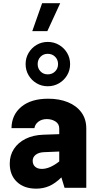

<svg xmlns="http://www.w3.org/2000/svg" viewBox="-20 -1156 617 1182"><path d="M239.3 -1136.2H350.6L271.5 -964.4H178.7ZM273.9 -897.9Q312 -897.9 343.3 -879.6Q374.5 -861.3 393.1 -830.3Q411.6 -799.3 411.6 -761.2Q411.6 -723.6 393.1 -692.6Q374.5 -661.6 343.3 -643.3Q312 -625 273.9 -625Q236.3 -625 205.3 -643.3Q174.3 -661.6 156 -692.6Q137.7 -723.6 137.7 -761.2Q137.7 -799.3 156 -830.3Q174.3 -861.3 205.3 -879.6Q236.3 -897.9 273.9 -897.9ZM273.9 -824.7Q247.1 -824.7 229.5 -806.6Q211.9 -788.6 211.9 -761.2Q211.9 -734.4 229.5 -716.3Q247.1 -698.2 273.9 -698.2Q301.3 -698.2 319.3 -716.3Q337.4 -734.4 337.4 -761.2Q337.4 -788.6 319.3 -806.6Q301.3 -824.7 273.9 -824.7ZM511.2 -364.7V0H377.4L357.9 -64Q320.3 -26.9 283.2 -10.7Q246.1 5.4 202.6 5.4Q127.9 5.4 84 -36.4Q40 -78.1 40 -148.9Q40 -199.7 65.7 -239Q91.3 -278.3 137.9 -301.5Q184.6 -324.7 247.1 -326.7L344.7 -330.1V-364.7Q344.7 -393.6 321.5 -408.2Q298.3 -422.9 268.1 -422.9Q237.8 -422.9 216.8 -407.2Q195.8 -391.6 191.9 -367.2H50.8Q51.8 -449.2 111.6 -498.8Q171.4 -548.3 276.9 -548.3Q345.7 -548.3 398.4 -526.6Q451.2 -504.9 481.2 -463.9Q511.2 -422.9 511.2 -364.7ZM181.2 -166Q181.2 -143.1 196.3 -129.6Q211.4 -116.2 237.3 -116.2Q286.6 -116.2 344.7 -162.1V-223.1L250.5 -219.2Q218.3 -217.8 199.7 -203.1Q181.2 -188.5 181.2 -166Z"/></svg>

Font: Estedad-FD ExtraBold
Style: Regular
Weight: 800
Designer: Amin Abedi
Version: Version 7.3